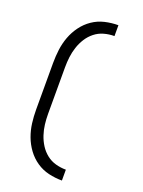

<svg xmlns="http://www.w3.org/2000/svg" viewBox="-182 -922 864 1164"><g transform="rotate(20 250.0 -340.0)"><path d="M372 161Q328 161 285.5 151Q243 141 207 116.5Q171 92 145 56.5Q119 21 104 -19.5Q89 -60 83.5 -103Q78 -146 78 -190V-490Q78 -534 83.5 -577Q89 -620 104 -660.5Q119 -701 145 -736.5Q171 -772 207 -796.5Q243 -821 285.5 -831Q328 -841 372 -841V-771Q338 -771 305.5 -762Q273 -753 246.5 -732Q220 -711 202 -682.5Q184 -654 173.5 -622Q163 -590 159 -557Q155 -524 155 -490V-190Q155 -156 159 -123Q163 -90 173.5 -58Q184 -26 202 2.5Q220 31 246.5 52Q273 73 305.5 82Q338 91 372 91Z"/></g></svg>

Font: Iosevka Term SS14
Style: Regular
Weight: 400
Monospace: yes
Designer: Belleve Invis
Foundry: Belleve Invis
Version: Version 24.1.1; ttfautohint (v1.8.4)